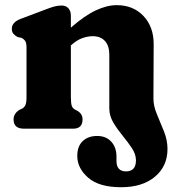

<svg xmlns="http://www.w3.org/2000/svg" viewBox="-20 -512 702 764"><path d="M415 -80V-293.5Q415 -330 397.5 -349Q380 -368 349 -368Q329.5 -368 307.5 -360.2Q285.5 -352.5 263.5 -332.5L262 -331.5V-126Q262 -100.5 265.8 -90.5Q269.5 -80.5 278.5 -76L289.5 -70Q308.5 -58 308.5 -37Q308.5 0 271.5 0H75Q34 0 34 -37Q34 -60 57.5 -75L68.5 -80Q76.5 -84.5 81 -93.8Q85.5 -103 85.5 -126V-321.5Q85.5 -342 80 -349.5Q74.5 -357 65.5 -361.5L50.5 -364.5Q40 -370 33.5 -377.5Q27 -385 27 -397.5Q27 -423.5 62.5 -437L158 -473Q180 -481.5 194.8 -485.8Q209.5 -490 225.5 -490Q242.5 -490 252.2 -479Q262 -468 262 -450V-402Q317.5 -450.5 361.8 -471Q406 -491.5 444.5 -491.5Q510 -491.5 550.8 -448.5Q591.5 -405.5 591.5 -336.5L590.5 -122Q590 -91.5 604.2 -57.8Q618.5 -24 632.5 11Q646.5 46 646.5 81Q646.5 149 596.8 191Q547 233 462 233Q374.5 233 331 195.2Q287.5 157.5 287.5 108.5Q287.5 70 309.2 49.5Q331 29 366.5 29Q402 29 422.8 51.8Q443.5 74.5 443.5 111V128.5Q443.5 170 482 170Q521 169.5 521 126Q521 102 505 77.8Q489 53.5 468 28Q447 2.5 431 -24.2Q415 -51 415 -80Z"/></svg>

Font: Fraunces 9pt SuperSoft
Style: Bold
Weight: 700
Version: Version 1.000;[b76b70a41]